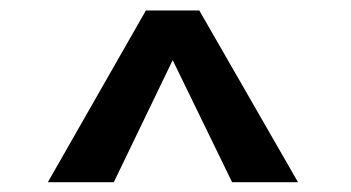

<svg xmlns="http://www.w3.org/2000/svg" viewBox="-20 -787 684 374"><path d="M73.2 -432.1 264.2 -766.6H368.2L560.5 -432.1H432.1L316.4 -669.9L201.7 -432.1Z"/></svg>

Font: Epilogue
Style: Bold
Weight: 700
Designer: Tyler Finck
Foundry: Etcetera Type Co
Version: Version 2.112